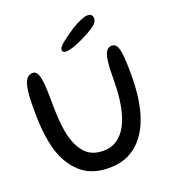

<svg xmlns="http://www.w3.org/2000/svg" viewBox="-143 -887 912 1013"><g transform="rotate(-20 313.0 -380.0)"><path d="M299 17.5Q198 17.5 138.8 -36.8Q79.5 -91 53 -180Q47.5 -200 43.2 -221.2Q39 -242.5 36 -265Q33 -287.5 31.2 -311Q29.5 -334.5 28.8 -359Q28 -383.5 28 -409Q28 -478.5 34 -518.5Q40 -558.5 53.5 -575.2Q67 -592 88.5 -592Q103.5 -592 112.8 -576.5Q122 -561 126.2 -521Q130.5 -481 130.5 -407.5Q130.5 -386 131.2 -364.2Q132 -342.5 133.2 -322.2Q134.5 -302 136.8 -282.5Q139 -263 142.2 -244.8Q145.5 -226.5 150 -210.5Q166.5 -150.5 201.8 -114.2Q237 -78 300 -78Q339 -78 368 -94.8Q397 -111.5 417.8 -141Q438.5 -170.5 451 -209.5Q458 -231 463 -254.8Q468 -278.5 471.2 -303.8Q474.5 -329 476 -355.5Q477.5 -382 477.5 -409Q477.5 -477 482.5 -515.2Q487.5 -553.5 498.8 -569Q510 -584.5 528.5 -584.5Q547.5 -584.5 557.2 -566.8Q567 -549 570.5 -508.2Q574 -467.5 574 -400Q574 -375.5 572.8 -351.8Q571.5 -328 569.2 -305Q567 -282 563.2 -260.2Q559.5 -238.5 554.8 -217.8Q550 -197 543.5 -177.5Q524.5 -119 491.2 -75Q458 -31 410 -6.8Q362 17.5 299 17.5ZM293 -637.5Q284 -637.5 278.5 -641.5Q273 -645.5 273 -655Q273 -667.5 300 -689.5Q327 -711.5 368 -738.5Q394 -755 420.8 -766.8Q447.5 -778.5 463.5 -778.5Q476.5 -778.5 484 -771.8Q491.5 -765 491.5 -751Q491.5 -734 474.5 -719Q457.5 -704 425.5 -686.5Q389.5 -667 352 -652.2Q314.5 -637.5 293 -637.5Z"/></g></svg>

Font: Gluten Thin Light
Style: Regular
Weight: 300
Version: Version 1.300